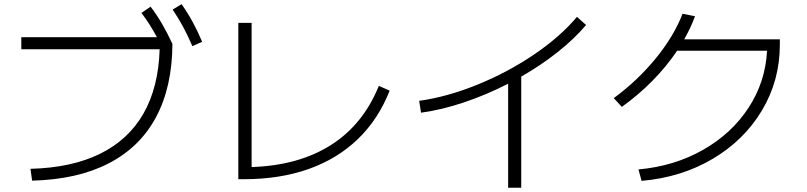

<svg xmlns="http://www.w3.org/2000/svg" viewBox="-20 -838 3790 902"><path d="M730 -606.4H80.1V-663.1H717.3Q683.6 -726.1 644.5 -777.3L687.5 -806.6Q716.8 -768.1 741 -726.6Q765.1 -685.1 790 -631.8Q789.1 -429.7 713.1 -287.8Q637.2 -146 490.2 -70.3Q343.3 5.4 130.9 10.7L123 -44.9Q316.4 -49.8 450 -115.5Q583.5 -181.2 654.1 -304.7Q724.6 -428.2 730 -606.4ZM791 -793 833 -818.4Q862.3 -776.9 885.3 -734.6Q908.2 -692.4 929.7 -641.6L883.8 -621.1Q861.3 -673.3 839.1 -714.1Q816.9 -754.9 791 -793Z M1099.6 -730.5H1162.1V-53.2Q1383.8 -60.5 1535.2 -157Q1686.5 -253.4 1759.8 -434.6L1810.5 -412.1Q1757.8 -277.8 1661.4 -184.8Q1564.9 -91.8 1429.7 -43.9Q1294.4 3.9 1126 3.9H1099.6Z M2690.4 -758.8 2733.4 -720.7Q2678.2 -655.3 2599.9 -593.3Q2521.5 -531.2 2428.7 -478V43.9H2367.2V-444.8Q2265.6 -392.6 2160.4 -357.2Q2055.2 -321.8 1958 -308.6L1949.2 -364.3Q2079.6 -382.3 2221.9 -439.9Q2364.3 -497.6 2488.3 -581.5Q2612.3 -665.5 2690.4 -758.8Z M3583.5 -599.6H3161.1Q3111.8 -526.4 3046.1 -459.5Q2980.5 -392.6 2901.4 -335.9L2863.3 -377Q2974.1 -458 3060.1 -563Q3146 -668 3186.5 -773.4L3245.1 -761.7Q3225.6 -708 3194.3 -653.3H3643.6V-627.9Q3643.6 -460.4 3560.1 -320.1Q3476.6 -179.7 3328.6 -92Q3180.7 -4.4 2994.1 11.7L2979.5 -42Q3147 -57.1 3282 -133.5Q3417 -210 3496.6 -331.8Q3576.2 -453.6 3583.5 -599.6Z"/></svg>

Font: Pretendard JP Light
Style: Regular
Weight: 300
Designer: Base glyphs from Inter by Rasmus Andersson; Hangeul glyphs from Noto Sans CJK(Source Han Sans) by Jang Soo-young and Kan
Foundry: Kil Hyung-jin
Version: Version 1.309